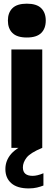

<svg xmlns="http://www.w3.org/2000/svg" viewBox="-20 -824 299 1070"><path d="M43.5 0V-548.5H215.5V0ZM129.5 -615Q75 -615 49.5 -640Q24 -665 24 -709.5Q24 -753.5 49.5 -778.5Q75 -803.5 129.5 -803.5Q184 -803.5 209.5 -778.5Q235 -753.5 235 -709.5Q235 -665 209.5 -640Q184 -615 129.5 -615ZM140 226Q76 226 43 197Q10 168 10 118.5Q10 70 43.2 32.5Q76.5 -5 165 -40.5L215.5 0Q149 27.5 128.2 54.5Q107.5 81.5 107.5 109Q107.5 156 162 156Q187.5 156 222 141.5V210Q205.5 216.5 185.8 221.2Q166 226 140 226Z"/></svg>

Font: Encode Sans Condensed Condensed ExtraBold
Style: Regular
Weight: 800
Width: 3
Designer: Multiple Designers
Foundry: Impallari Type
Version: Version 3.000; ttfautohint (v1.8.3) -l 8 -r 50 -G 200 -x 14 